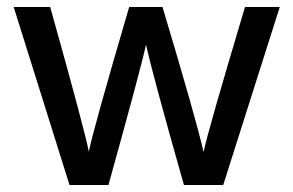

<svg xmlns="http://www.w3.org/2000/svg" viewBox="-20 -527 836 547"><path d="M289 0H178L19 -507H123Q222 -154 233 -95Q247 -163 348 -507H443Q540 -183 560 -94Q572 -153 678 -507H777L616 0H504Q414 -317 396 -400Q383 -338 289 0Z"/></svg>

Font: Hind Mysuru Medium
Style: Regular
Weight: 500
Designer: Manushi Parikh, Hitesh Malaviya
Foundry: Indian Type Foundry
Version: Version 0.703;PS 1.0;hotconv 1.0.86;makeotf.lib2.5.63406